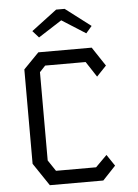

<svg xmlns="http://www.w3.org/2000/svg" viewBox="-60 -956 720 1002"><g transform="rotate(-5 300.0 -455.0)"><path d="M160.5 -696H440L506 -596.5L455 -543L402 -624H190L160 -592V-129.5L198.5 -72H408.5L468 -131.5L508 -72L440 0H160L80 -119V-613.5ZM317 -910 449.5 -809 418.5 -773 294 -852 171 -773 139 -809 272.5 -910Z"/></g></svg>

Font: Kode Mono
Style: Regular
Weight: 400
Monospace: yes
Designer: Isa Ozler
Foundry: Kadena LLC
Version: Version 1.000;gftools[0.9.28]